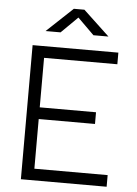

<svg xmlns="http://www.w3.org/2000/svg" viewBox="-60 -943 705 989"><g transform="rotate(5 293.0 -449.0)"><path d="M85.9 0H529.3V-60.1H150.4V-316.9H441.4V-377.4H150.4V-633.3H529.3V-693.4H85.9ZM146 -771.5H223.6L308.6 -855.5L393.6 -771.5H471.2L335.9 -898.4H281.2Z"/></g></svg>

Font: Cascadia Code Light
Style: Regular
Weight: 300
Monospace: yes
Designer: Aaron Bell
Foundry: Saja Typeworks
Version: Version 2404.023